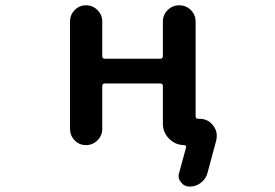

<svg xmlns="http://www.w3.org/2000/svg" viewBox="-20 -567 1040 727"><path d="M698.2 139.6Q677.7 139.6 665 123Q656.2 112.3 656.2 98.6Q656.2 93.8 658.2 87.9L684.6 -8.8Q685.5 -12.7 683.1 -15.1Q680.7 -17.6 677.7 -17.6Q644.5 -17.6 620.6 -41.5Q596.7 -65.4 596.7 -98.6V-241.2Q596.7 -251 586.9 -251H377Q367.2 -251 367.2 -241.2V-79.1Q367.2 -53.7 349.1 -35.6Q331.1 -17.6 305.7 -17.6Q280.3 -17.6 262.7 -35.6Q245.1 -53.7 245.1 -79.1V-485.4Q245.1 -510.7 262.7 -528.8Q280.3 -546.9 305.7 -546.9Q331.1 -546.9 349.1 -528.8Q367.2 -510.7 367.2 -485.4V-354.5Q367.2 -344.7 377 -344.7H586.9Q596.7 -344.7 596.7 -354.5V-485.4Q596.7 -510.7 614.7 -528.8Q632.8 -546.9 658.7 -546.9Q684.6 -546.9 702.6 -528.8Q720.7 -510.7 720.7 -485.4V-127Q720.7 -117.2 730.5 -117.2H735.4Q767.6 -117.2 787.1 -91.8Q800.8 -74.2 800.8 -53.7Q800.8 -44.9 798.8 -35.2L765.6 87.9Q759.8 110.4 740.7 125Q721.7 139.6 698.2 139.6Z"/></svg>

Font: Rounded-X Mgen+ 2m medium
Style: Regular
Weight: 500
Designer: [Source Han Sans]
Ryoko NISHIZUKA  (kana & ideographs); Paul D. Hunt (Latin, Greek & Cyrillic); Wenlong ZHANG  (bopomofo
Version: Version 1.059.20150602